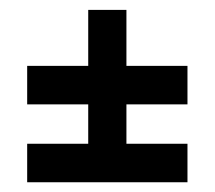

<svg xmlns="http://www.w3.org/2000/svg" viewBox="-20 -544 436 390"><path d="M236.8 -252H360.8V-173.8H35.2V-252H159.2V-332H35.2V-410.2H159.2V-523.9H236.8V-410.2H360.8V-332H236.8Z"/></svg>

Font: VL Bebas Neue Bold
Style: Regular
Weight: 700
Designer: Ryoichi Tsunekawa
Foundry: Ryoichi Tsunekawa
Version: Version 1.300